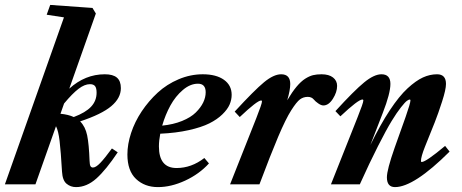

<svg xmlns="http://www.w3.org/2000/svg" viewBox="-51 -745 1866 776"><path d="M-31.2 0 207.5 -674.8 137.7 -685.5 151.9 -725.1 322.8 -712.9 336.4 -690.4 229 -386.7Q293 -444.8 372.6 -444.8Q405.8 -444.8 421.6 -431.2Q437.5 -417.5 437.5 -388.7Q437.5 -348.6 398.7 -315.9Q359.9 -283.2 272.9 -254.4Q293.9 -233.4 301.3 -197.8Q308.6 -162.1 311 -95.2Q311.5 -79.1 314.7 -73.5Q317.9 -67.9 324.7 -67.9Q336.4 -67.9 354.2 -86.4Q372.1 -105 401.4 -145L424.8 -129.4Q377.9 -59.1 338.9 -23.9Q299.8 11.2 256.3 11.2Q234.4 11.2 218 -2.4Q201.7 -16.1 199.7 -50.8Q194.8 -133.8 189.9 -174.8Q185.1 -215.8 175.3 -234.9L92.3 0ZM312.5 -404.8Q291 -404.8 266.4 -386Q241.7 -367.2 208 -326.7L193.4 -285.2Q225.1 -282.2 247.1 -272Q294.9 -290 317.1 -313.7Q339.4 -337.4 339.4 -370.6Q339.4 -388.7 333.3 -396.7Q327.1 -404.8 312.5 -404.8Z M587.4 11.2Q533.7 11.2 498.8 -21.7Q463.9 -54.7 463.9 -120.6Q463.9 -162.1 478.8 -207.5Q493.7 -252.9 521.7 -294.9Q549.8 -336.9 586.4 -370.6Q623 -404.3 670.9 -424.6Q718.8 -444.8 768.6 -444.8Q822.8 -444.8 854 -422.6Q885.3 -400.4 885.3 -361.8Q885.3 -341.8 877 -322.5Q868.7 -303.2 847.7 -282.7Q826.7 -262.2 794.9 -246.3Q763.2 -230.5 711.9 -219Q660.6 -207.5 596.7 -204.6Q591.3 -176.3 591.3 -153.3Q591.3 -65.9 662.6 -65.9Q722.7 -65.9 774.9 -106.4L793.5 -84.5Q754.4 -41.5 697.5 -15.1Q640.6 11.2 587.4 11.2ZM604.5 -237.3Q649.4 -241.7 684.8 -256.1Q720.2 -270.5 740.2 -290.3Q760.3 -310.1 770.3 -330.8Q780.3 -351.6 780.3 -372.1Q780.3 -406.7 749 -406.7Q717.8 -406.7 688 -381.3Q658.2 -356 637.7 -318.6Q617.2 -281.2 604.5 -237.3Z M878.9 0 984.9 -267.6Q1007.8 -325.7 1007.8 -335Q1007.8 -338.9 1004.4 -338.9Q988.8 -338.9 918 -272L897.5 -293.9Q977.1 -380.4 1016.1 -412.6Q1055.2 -444.8 1085.4 -444.8Q1122.1 -444.8 1122.1 -405.3Q1122.1 -380.9 1109.9 -339.8Q1129.9 -373.5 1147.7 -394.8Q1165.5 -416 1182.4 -426.8Q1199.2 -437.5 1214.1 -441.2Q1229 -444.8 1248.5 -444.8Q1278.3 -444.8 1294.9 -431.9Q1311.5 -418.9 1311.5 -397.9Q1311.5 -372.6 1294.4 -345.7Q1277.3 -318.8 1255.9 -318.8Q1247.1 -318.8 1235.4 -326.9Q1223.6 -335 1217.3 -342.8Q1208.5 -353.5 1192.9 -353.5Q1175.3 -353.5 1161.6 -343.5Q1147.9 -333.5 1126 -299.1Q1104 -264.6 1073.2 -192.1Q1042.5 -119.6 997.6 0Z M1286.6 0 1394 -270.5Q1417.5 -329.1 1417.5 -338.9Q1417.5 -342.8 1413.6 -342.8Q1397 -342.8 1324.7 -274.9L1304.7 -295.9Q1380.4 -378.9 1420.7 -411.9Q1460.9 -444.8 1490.7 -444.8Q1526.9 -444.8 1526.9 -405.8Q1526.9 -367.7 1496.1 -288.6L1445.8 -158.7Q1486.3 -241.7 1524.4 -299.3Q1562.5 -356.9 1596.2 -387.9Q1629.9 -418.9 1658.2 -431.9Q1686.5 -444.8 1715.3 -444.8Q1751.5 -444.8 1751.5 -405.8Q1751.5 -383.3 1735.8 -334.7Q1720.2 -286.1 1706.1 -250.5L1666.5 -151.9Q1650.4 -111.3 1650.4 -94.7Q1650.4 -90.3 1653.3 -90.3Q1670.4 -90.3 1748 -155.3L1766.1 -132.3Q1622.1 11.2 1545.4 11.2Q1512.7 11.2 1512.7 -28.3Q1512.7 -58.6 1543.9 -147.5L1588.4 -272.5Q1607.9 -328.1 1607.9 -339.4Q1607.9 -342.8 1605 -342.8Q1601.1 -342.8 1593.8 -337.6Q1586.4 -332.5 1569.6 -311.3Q1552.7 -290 1531.7 -255.6Q1510.7 -221.2 1476.8 -154.5Q1442.9 -87.9 1403.3 0Z"/></svg>

Font: Elstob Grade
Style: Italic
Weight: 400
Italic angle: -20°
Designer: Peter S. Baker
Version: Version 1.015